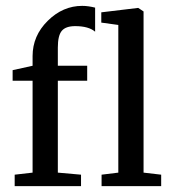

<svg xmlns="http://www.w3.org/2000/svg" viewBox="-20 -634 588 654"><path d="M30 0V-39L91 -46V-359H23V-395L91 -410V-443Q91 -512 142.5 -563Q194 -614 260 -614Q280 -614 304 -608V-526Q282 -545 236 -545Q204 -545 190.5 -529Q177 -513 177 -472V-410H277V-359H177V-46L256 -39V0ZM326 0V-39L383 -46V-549L325 -557V-592L450 -607H451L469 -595V-46L529 -39V0Z"/></svg>

Font: Aikya Medium
Style: Regular
Weight: 500
Designer: Neelakash Kshetrimayum (Latin subset based on Merriweather by Eben Sorkin)
Foundry: Brand New Type
Version: Version 1.00 b005